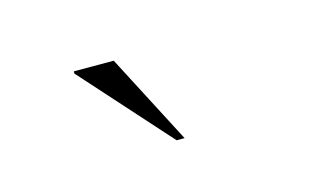

<svg xmlns="http://www.w3.org/2000/svg" viewBox="-37 -804 574 337"><g transform="rotate(-15 250.0 -636.0)"><path d="M266.5 -554.5H252L109 -714V-718H181.5Z"/></g></svg>

Font: Newsreader 60pt Light
Style: Regular
Weight: 300
Designer: Hugues Gentile
Foundry: Production Type
Version: Version 1.003